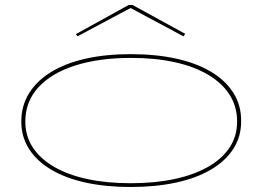

<svg xmlns="http://www.w3.org/2000/svg" viewBox="-20 -731 1047 766"><path d="M501 -515Q602 -515 683.5 -497Q765 -479 823 -444Q881 -409 912 -359Q943 -309 942 -246Q942 -185 910.5 -136.5Q879 -88 821 -54Q763 -20 682 -2.5Q601 15 501 15Q402 15 322 -2.5Q242 -20 184.5 -54Q127 -88 96 -136.5Q65 -185 65 -246Q65 -309 96 -359Q127 -409 184.5 -444Q242 -479 322 -497Q402 -515 501 -515ZM503 -500Q376 -500 281 -470Q186 -440 133.5 -383Q81 -326 81 -246Q81 -188 111 -142.5Q141 -97 196.5 -65Q252 -33 329 -16.5Q406 0 501 0Q597 0 675 -16.5Q753 -33 809.5 -65Q866 -97 896 -142.5Q926 -188 926 -246Q926 -306 896 -353Q866 -400 810 -433Q754 -466 676.5 -483Q599 -500 503 -500ZM289 -586 283 -595 493 -711H509L719 -596L712 -586L501 -699Z"/></svg>

Font: Kalnia Expanded Thin
Style: Regular
Weight: 250
Width: 7
Designer: Frida Medrano
Foundry: Frida Medrano
Version: Version 1.105